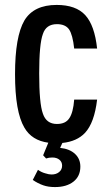

<svg xmlns="http://www.w3.org/2000/svg" viewBox="-20 -571 449 779"><path d="M325 -32Q292 3 233 9L224 29Q263 33 285 54Q306 74 306 105Q306 144 278 166Q250 188 203 188Q176 188 156 181Q133 173 113 159L134 118Q148 128 163 132Q178 137 189 137Q208 137 220 127Q232 117 232 101Q232 86 221 77Q210 68 192 68Q178 68 167 72L155 59L176 8Q109 -1 79 -53Q41 -117 41 -270Q41 -423 79 -488Q117 -551 210 -551Q288 -551 326 -509.5Q364 -468 374 -374H281Q275 -430 260 -452Q245 -473 211 -473Q167 -473 154 -433Q139 -393 139 -273Q139 -151 154 -110Q168 -68 211 -68Q246 -68 261 -91Q277 -114 281 -167H374Q363 -73 325 -32Z"/></svg>

Font: Medium
Style: Regular
Weight: 500
Designer: Fernando Haro
Foundry: deFharo
Version: Version 1.787